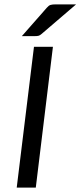

<svg xmlns="http://www.w3.org/2000/svg" viewBox="-20 -855 367 875"><path d="M56.2 0ZM143.1 0H56.2L134.8 -641.6H221.2ZM326.7 -835 169.4 -700.2Q161.6 -693.4 155.3 -691.9Q148.9 -690.4 139.2 -690.4H79.6L193.4 -819.8Q202.1 -830.1 210.2 -832.5Q218.3 -835 232.9 -835Z"/></svg>

Font: Carlito
Style: Italic
Weight: 400
Italic angle: -7°
Designer: Lukasz Dziedzic
Foundry: tyPoland Lukasz Dziedzic
Version: Version 1.104